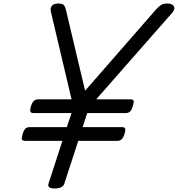

<svg xmlns="http://www.w3.org/2000/svg" viewBox="-20 -1058 1012 1092"><path d="M291 14Q247 14 256 -14L335 -257H123Q108 -257 105 -265.5Q102 -274 109 -296Q116 -319 125 -327Q134 -335 149 -335H360L387 -415H171Q156 -415 153 -423.5Q150 -432 156 -454Q164 -477 173.5 -485Q183 -493 198 -493H387L269 -993Q265 -1013 275.5 -1025.5Q286 -1038 312 -1038Q335 -1038 343 -1029Q351 -1020 355 -1002L464 -542L869 -1006Q884 -1022 896.5 -1030Q909 -1038 933 -1038Q959 -1038 968.5 -1022.5Q978 -1007 960 -986L527 -493H722Q737 -493 740 -485Q743 -477 735 -454Q729 -432 719.5 -423.5Q710 -415 695 -415H476L450 -335H673Q688 -335 691.5 -327Q695 -319 688 -296Q681 -274 671.5 -265.5Q662 -257 647 -257H425L346 -14Q337 14 291 14Z"/></svg>

Font: Playwrite IN
Style: Regular
Weight: 400
Designer: Veronika Burian, José Scaglione
Foundry: TypeTogether
Version: Version 1.002